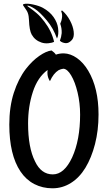

<svg xmlns="http://www.w3.org/2000/svg" viewBox="-20 -935 583 1038"><path d="M90.8 -7.8Q30.3 -97.7 30.3 -261.7Q30.3 -357.4 54.7 -433.1Q79.1 -508.8 120.1 -562.5Q154.3 -606.4 192.4 -632.8Q230.5 -659.2 258.8 -662.1Q274.4 -651.4 282.2 -639.6Q300.8 -646.5 325.2 -646.5Q361.3 -645.5 396 -621.1Q430.7 -596.7 457 -552.7Q512.7 -459 512.7 -316.4Q512.7 -230.5 493.7 -156.2Q474.6 -82 441.4 -27.3Q409.2 25.4 363.3 54.2Q317.4 83 263.7 83Q210 83 165.5 60.1Q121.1 37.1 90.8 -7.8ZM370.1 -84Q413.1 -178.7 413.1 -315.4Q413.1 -377.9 399.4 -435.1Q385.7 -492.2 364.7 -527.3Q343.8 -562.5 322.3 -563.5Q308.6 -561.5 296.9 -555.7Q268.6 -538.1 250 -496.1Q236.3 -516.6 236.3 -542Q236.3 -551.8 237.3 -556.6Q183.6 -517.6 157.7 -438.5Q131.8 -359.4 131.8 -267.6Q131.8 -137.7 168.9 -63.5Q202.1 7.8 265.6 7.8Q327.1 7.8 370.1 -84ZM105.5 -905.3Q103.5 -907.2 104.5 -909.7Q105.5 -912.1 108.4 -913.1Q126 -918 159.2 -910.6Q192.4 -903.3 211.9 -892.6Q249 -872.1 269.5 -842.8Q290 -813.5 293.9 -783.2Q298.8 -748 288.1 -726.6Q268.6 -782.2 233.4 -824.2Q196.3 -869.1 167.5 -887.7Q138.7 -906.2 127.9 -904.3Q125 -903.3 142.1 -891.6Q159.2 -879.9 179.2 -862.8Q199.2 -845.7 219.7 -818.4Q258.8 -767.6 272.5 -709Q261.7 -703.1 241.7 -701.2Q221.7 -699.2 204.1 -705.1Q168.9 -716.8 151.4 -748Q138.7 -770.5 136.7 -826.2L134.8 -846.7Q131.8 -867.2 122.1 -880.9ZM370.1 -720.7Q359.4 -708 347.7 -703.6Q335.9 -699.2 319.3 -705.1Q310.5 -708 303.7 -714.8Q311.5 -734.4 313.5 -755.9Q314.5 -782.2 305.7 -806.6Q313.5 -824.2 314.5 -835Q318.4 -856.4 311.5 -872.1Q310.5 -876 313 -877.4Q315.4 -878.9 317.4 -877Q341.8 -855.5 358.4 -824.2Q375 -793 378.4 -764.2Q381.8 -735.4 370.1 -720.7Z"/></svg>

Font: BKP Parklife Text
Style: Regular
Weight: 400
Designer: Font Diner, Inc.; LA MECHKY PLUS GmbH
Foundry: Font Diner, Inc.; LA MECHKY PLUS GmbH
Version: Version 1.007